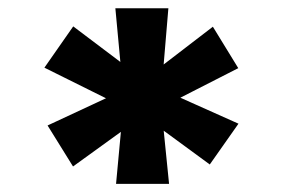

<svg xmlns="http://www.w3.org/2000/svg" viewBox="-20 -756 698 473"><path d="M265.9 -303 280.2 -456.7 295.3 -443.8 159.9 -345.9 97.2 -446.9 286.2 -534.9 262.3 -503.4 89.4 -589.3 160.4 -691 313.6 -575.4 280.2 -563.9 264.2 -735.6H394.8L380 -559.4L359 -578.6L504.4 -690.2L567 -588.1L391.8 -498.7L388.8 -531.2L567.5 -451.3L496.8 -350.8L363.4 -448.6L381 -456.7L396.5 -303Z"/></svg>

Font: Lexend Tera
Style: Regular
Weight: 400
Designer: Bonnie Shaver-Troup, Thomas Jockin
Foundry: Lexend
Version: Version 1.007